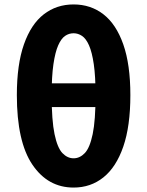

<svg xmlns="http://www.w3.org/2000/svg" viewBox="-20 -832 664 866"><path d="M312 14Q196 14 126 -89.5Q56 -193 56 -403Q56 -541 88 -632Q120 -723 177.5 -767.5Q235 -812 312 -812Q389 -812 446.5 -767.5Q504 -723 536 -632Q568 -541 568 -403Q568 -263 536 -170.5Q504 -78 446.5 -32Q389 14 312 14ZM312 -118Q340 -118 362.5 -141.5Q385 -165 398 -227Q411 -289 411 -403Q411 -488 403 -542.5Q395 -597 381.5 -627.5Q368 -658 350 -670Q332 -682 312 -682Q291 -682 273.5 -670Q256 -658 242.5 -627.5Q229 -597 221 -542.5Q213 -488 213 -403Q213 -289 226 -227Q239 -165 261.5 -141.5Q284 -118 312 -118ZM143 -349V-456H481V-349Z"/></svg>

Font: Noto Sans JP ExtraBold
Style: Regular
Weight: 800
Designer: Ryoko NISHIZUKA  (kana, bopomofo & ideographs); Paul D. Hunt (Latin, Greek & Cyrillic); Sandoll Communications , Soo-you
Foundry: Adobe
Version: Version 2.004-H2;hotconv 1.0.118;makeotfexe 2.5.65603